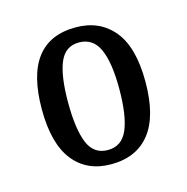

<svg xmlns="http://www.w3.org/2000/svg" viewBox="-63 -779 448 460"><g transform="rotate(-15 161.0 -549.5)"><path d="M160 -380Q100 -380 66.5 -422.5Q33 -465 33 -550Q33 -719 162 -719Q221 -719 255.5 -677.5Q290 -636 290 -550Q290 -465 256.5 -422.5Q223 -380 160 -380ZM161 -415Q196 -415 210.5 -449.5Q225 -484 225 -550Q225 -615 210 -648.5Q195 -682 160 -682Q126 -682 112 -648.5Q98 -615 98 -550Q98 -484 112 -449.5Q126 -415 161 -415Z"/></g></svg>

Font: Noto Serif Myanmar ExtraCondensed
Style: Regular
Weight: 400
Width: 2
Designer: Ben Mitchell and the Monotype Design Team
Foundry: Monotype Imaging Inc.
Version: Version 2.106; ttfautohint (v1.8.4.7-5d5b)